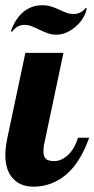

<svg xmlns="http://www.w3.org/2000/svg" viewBox="-28 -700 357 726"><path d="M121.6 -587.4Q101.6 -597.2 89.6 -601.6Q77.6 -606 64.5 -606Q36.6 -606 17.6 -580.1L13.2 -582Q30.3 -630.4 60.8 -655.3Q91.3 -680.2 132.3 -680.2Q149.9 -680.2 164.1 -675.8Q178.2 -671.4 195.8 -663.6Q214.4 -654.8 225.6 -650.9Q236.8 -647 250.5 -647Q263.7 -647 275.6 -652.8Q287.6 -658.7 295.9 -669.9L299.8 -668.9Q297.4 -651.4 286.9 -633.5Q276.4 -615.7 260.7 -601.6Q244.1 -586.4 224.6 -577.6Q205.1 -568.8 185.1 -568.8Q168.9 -568.8 154.3 -573.7Q139.6 -578.6 121.6 -587.4ZM23.4 -22.5Q-7.8 -53.7 -7.8 -113.8Q-7.8 -142.1 0 -179.2L67.9 -500H211.9L140.1 -160.2Q136.2 -147.5 136.2 -127.9Q136.2 -107.4 145.8 -99.1Q155.3 -90.8 176.8 -90.8Q191.4 -90.8 205.3 -97.4Q219.2 -104 231 -115.7Q254.9 -139.6 267.1 -179.2H309.1Q282.2 -103.5 241.7 -58.6Q207.5 -22 164.6 -5.9Q133.3 5.9 99.1 5.9Q51.3 5.9 23.4 -22.5Z"/></svg>

Font: Pattaya
Style: Regular
Weight: 400
Designer: Pablo Impallari / Thai characters Designed by Thanarat Vachiruckul and Suppakit Chalermlarp
Foundry: Pablo Impallari
Version: Version 2.000